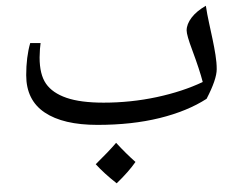

<svg xmlns="http://www.w3.org/2000/svg" viewBox="-20 -428 812 658"><path d="M314 0Q196.3 0 133.1 -42.5Q69.8 -85 69.8 -170.4Q69.8 -232.4 83.5 -280.3H119.1Q118.2 -276.4 116.9 -259.8Q115.7 -243.2 115.7 -231Q115.7 -172.9 137.7 -141.1Q159.7 -109.4 207.8 -92.8Q255.9 -76.2 335 -76.2Q428.2 -76.2 517.1 -95.2Q606 -114.3 674.8 -147Q664.1 -188.5 638.7 -256.8Q619.6 -307.6 619.6 -323.7Q619.6 -345.2 636.7 -367.7Q653.8 -390.1 685.5 -408.2Q689.9 -378.9 696.3 -350.1Q702.6 -321.3 708.5 -293.5Q714.4 -265.6 718.5 -239.7Q722.7 -213.9 722.7 -190.9Q722.7 -156.2 688 -89.4Q622.1 -46.9 527.1 -23.4Q432.1 0 314 0ZM365.2 -398.4ZM377.9 29.3ZM377.9 51.8ZM444.3 127Q420.9 160.6 379.9 200.2Q336.9 166.5 308.1 134.8Q353 90.8 377.9 61.5Q412.6 99.1 444.3 127ZM377.4 134.8ZM377.9 51.8ZM379.9 210ZM377.9 37.1Z"/></svg>

Font: Noto Naskh Arabic
Style: Regular
Weight: 400
Designer: Monotype Design team
Foundry: Monotype Imaging Inc.
Version: Version 1.01